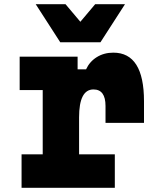

<svg xmlns="http://www.w3.org/2000/svg" viewBox="-20 -888 740 908"><path d="M73 -620H347V-560H387Q404 -597 438 -618Q472 -639 516 -639Q661 -639 661 -409V-307H479V-387Q479 -465 422 -465Q354 -465 354 -333V-158H523V0H82V-158H182V-462H73ZM571 -868 455 -688H265L149 -868H290L360 -785L430 -868Z"/></svg>

Font: Martian Mono ExtraBold
Style: Regular
Weight: 800
Monospace: yes
Designer: Roman Shamin
Foundry: Evil Martians
Version: Version 1.000; ttfautohint (v1.8.4.7-5d5b)